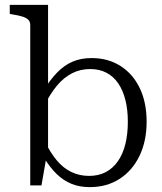

<svg xmlns="http://www.w3.org/2000/svg" viewBox="-20 -757 665 787"><path d="M348 10Q306 10 273 -3.5Q240 -17 212.5 -43.5Q185 -70 160 -111L162 -181Q185 -133 212 -100.5Q239 -68 272.5 -52Q306 -36 345 -36Q384 -36 413.5 -51.5Q443 -67 463.5 -96.5Q484 -126 494 -167Q504 -208 504 -258Q504 -307 494 -347Q484 -387 464.5 -415.5Q445 -444 416 -459Q387 -474 350 -474Q309 -474 275 -456.5Q241 -439 213.5 -406Q186 -373 162 -325L160 -389Q187 -432 215.5 -461Q244 -490 278 -504.5Q312 -519 356 -519Q423 -519 474 -486.5Q525 -454 553 -395.5Q581 -337 581 -258Q581 -179 552 -118.5Q523 -58 470.5 -24Q418 10 348 10ZM104 -654Q104 -668 96 -676Q88 -684 72 -689Q56 -694 31 -698L20 -700V-737H177V-121L170 -112L150 3H104Z"/></svg>

Font: Roboto Serif 36pt Light
Style: Regular
Weight: 300
Designer: Greg Gazdowicz
Foundry: Commercial Type
Version: Version 1.008